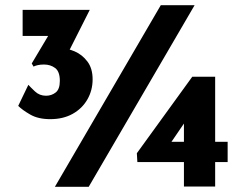

<svg xmlns="http://www.w3.org/2000/svg" viewBox="-20 -718 945 738"><path d="M173 -260Q127 -260 96.5 -277.5Q66 -295 50 -311L89 -392Q97 -383 114.5 -366.5Q132 -350 157 -350Q178 -350 194 -362.5Q210 -375 210 -407Q210 -443 192 -456.5Q174 -470 149 -470Q135 -470 124.5 -467.5Q114 -465 109 -462L102 -474L177 -600L206 -580H67V-680H325L222 -476L132 -503Q146 -515 164 -524Q182 -533 209 -533Q238 -533 267 -520.5Q296 -508 316 -481.5Q336 -455 336 -413Q336 -371 316 -336Q296 -301 259.5 -280.5Q223 -260 173 -260ZM728 -698 321 0H191L598 -698ZM855 -173V-95H508L506 -129L719 -423H807V-1H687V-279L717 -287L605 -123L587 -173Z"/></svg>

Font: Reem Kufi Fun
Style: Bold
Weight: 700
Designer: Khaled Hosny
Version: Version 1.005